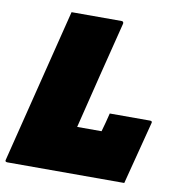

<svg xmlns="http://www.w3.org/2000/svg" viewBox="-110 -773 789 845"><g transform="rotate(10 284.5 -350.0)"><path d="M-21 0Q-34 0 -30 -11Q7 -158 43.5 -305.5Q80 -453 117 -600Q123 -625 129.5 -650Q136 -675 142 -700H366Q371 -700 373 -696.5Q375 -693 374 -689Q343 -568 313.5 -448Q284 -328 254 -207H363Q368 -224 374.5 -248.5Q381 -273 385 -290H565Q577 -290 573 -279Q556 -213 537 -139.5Q518 -66 501 0Z"/></g></svg>

Font: Recursive Mn Lnr St XBk
Style: Italic
Weight: 1000
Italic angle: -15°
Monospace: yes
Version: Version 1.079;hotconv 1.0.112;makeotfexe 2.5.65598; ttfautoh